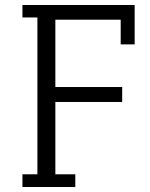

<svg xmlns="http://www.w3.org/2000/svg" viewBox="-20 -750 600 770"><path d="M70 -680H130V-671V-51H70V0H282V-51H202V-341H470V-401H202V-671H464V-572H520V-730H70Z"/></svg>

Font: Glegoo
Style: Regular
Weight: 400
Version: Version 2.0.1; ttfautohint (v0.9) -r 48 -G 60